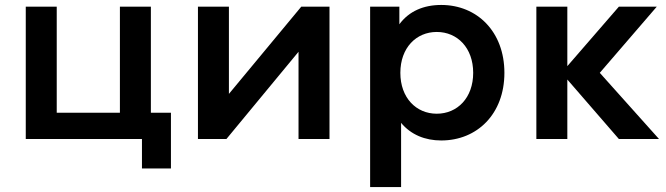

<svg xmlns="http://www.w3.org/2000/svg" viewBox="-20 -561 2690 775"><path d="M84 0H553V119H670V-106H589V-534H464V-106H209V-534H84Z M779 0H894L1185 -352V0H1310V-534H1196L904 -182V-534H779Z M1761 -541C1690 -541 1631 -516 1592 -463V-534H1474V194H1599V-65C1639 -17 1696 6 1761 6C1906 6 2016 -101 2016 -267C2016 -433 1906 -541 1761 -541ZM1743 -432C1826 -432 1890 -368 1890 -267C1890 -166 1826 -102 1743 -102C1660 -102 1596 -166 1596 -267C1596 -368 1660 -432 1743 -432Z M2478 0H2640L2401 -267L2631 -534H2478L2270 -294V-534H2145V0H2270V-240Z"/></svg>

Font: Chess Sans SemiBold
Style: Regular
Weight: 600
Designer: Wolf Bōese
Foundry: Wolf Bōese
Version: Version 7.223;Glyphs 3.3 (3306)